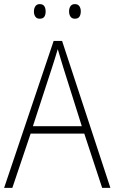

<svg xmlns="http://www.w3.org/2000/svg" viewBox="-20 -914 557 934"><path d="M477 0 390 -264H129L40 0H0L241 -715H282L517 0ZM288 -585Q282 -605 275 -628Q268 -651 261 -675Q254 -652 247 -629Q240 -606 233 -585L140 -300H378ZM145 -858Q145 -873 152 -883.5Q159 -894 173 -894Q189 -894 195.5 -884Q202 -874 202 -858Q202 -842 195.5 -832.5Q189 -823 173 -823Q159 -823 152 -833Q145 -843 145 -858ZM316 -859Q316 -874 323 -884Q330 -894 344 -894Q359 -894 366 -884Q373 -874 373 -859Q373 -843 366.5 -833Q360 -823 344 -823Q330 -823 323 -833Q316 -843 316 -859Z"/></svg>

Font: Noto Sans Gurmukhi SemiCondensed ExtraLight
Style: Regular
Weight: 200
Width: 4
Designer: Jelle Bosma - Monotype Design Team
Foundry: Monotype Imaging Inc.
Version: Version 2.004; ttfautohint (v1.8.4.7-5d5b)